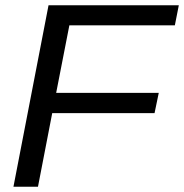

<svg xmlns="http://www.w3.org/2000/svg" viewBox="-20 -708 698 728"><path d="M643 -612H243L193 -356H582L566 -279H178L124 0H31L164 -688H658Z"/></svg>

Font: Libra Sans
Style: Italic
Weight: 400
Italic angle: -12°
Foundry: Context Ltd
Version: Version 1.002